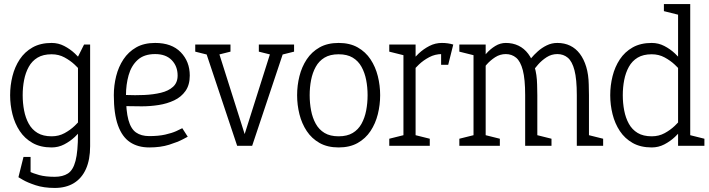

<svg xmlns="http://www.w3.org/2000/svg" viewBox="-20 -720 3503 948"><path d="M365 -440 425 -430V-70L365 -60ZM425 -70V2Q425 68 404.5 114Q384 160 345 184Q306 208 250 208V153Q290 153 315.5 136.5Q341 120 353 74Q365 28 365 -60ZM365 -440 395 -500H425V-430ZM393 -150 425 -140Q425 -140 416 -125Q407 -110 390 -88Q373 -66 349.5 -44Q326 -22 297 -7Q268 8 235 8V-47Q270 -47 298.5 -62.5Q327 -78 348.5 -98.5Q370 -119 381.5 -134.5Q393 -150 393 -150ZM393 -350Q393 -350 381.5 -365.5Q370 -381 348.5 -401Q327 -421 298.5 -436.5Q270 -452 235 -452V-508Q268 -508 297 -493Q326 -478 349.5 -456Q373 -434 390 -412Q407 -390 416 -375Q425 -360 425 -360ZM235 -452Q193 -452 165.5 -435.5Q138 -419 122 -390Q106 -361 99 -325Q92 -289 92 -250Q92 -211 99 -174.5Q106 -138 122 -109Q138 -80 165.5 -63.5Q193 -47 235 -47V8Q180 8 141 -14Q102 -36 77.5 -73Q53 -110 41.5 -156Q30 -202 30 -250Q30 -298 41.5 -344Q53 -390 77.5 -427Q102 -464 141 -486Q180 -508 235 -508ZM96 111Q105 116 124 126Q143 136 174 144.5Q205 153 251 153V208Q196 208 155.5 194.5Q115 181 93 168Q71 155 71 155ZM131 55V155H71L96 55Z M880 -87 907 -45Q907 -45 882.5 -32Q858 -19 815.5 -5.5Q773 8 717 8V-48Q763 -48 796 -55.5Q829 -63 850 -72.5Q871 -82 880 -87ZM542 -250H602Q602 -172 614 -128Q626 -84 651.5 -66Q677 -48 717 -48V8Q661 8 622 -18Q583 -44 562.5 -101Q542 -158 542 -250ZM746 -508Q828 -508 872.5 -462Q917 -416 917 -347Q917 -301 896 -271Q875 -241 840 -224.5Q805 -208 763.5 -201.5Q722 -195 680 -195L602 -196V-251Q647 -249 692 -251Q737 -253 774.5 -262Q812 -271 834.5 -291.5Q857 -312 857 -347Q857 -393 828 -423Q799 -453 746 -453Q691 -453 659.5 -424Q628 -395 615 -348.5Q602 -302 602 -250H542Q542 -298 553.5 -344Q565 -390 589.5 -427Q614 -464 652.5 -486Q691 -508 746 -508Z M1048 -500 1188 -58 1328 -500H1392L1225 0H1151L984 -500ZM1352 -445V-500H1432V-465ZM1024 -445 944 -465V-500H1024ZM1338 -445 1258 -465V-500H1338ZM1038 -445V-500H1118V-465Z M1447 -250Q1447 -298 1458.5 -344Q1470 -390 1494.5 -427Q1519 -464 1558 -486Q1597 -508 1652 -508Q1707 -508 1746 -486Q1785 -464 1809.5 -427Q1834 -390 1845.5 -344Q1857 -298 1857 -250Q1857 -202 1845.5 -156Q1834 -110 1809.5 -73Q1785 -36 1746 -14Q1707 8 1652 8Q1597 8 1558 -14Q1519 -36 1494.5 -73Q1470 -110 1458.5 -156Q1447 -202 1447 -250ZM1509 -250Q1509 -211 1516 -174.5Q1523 -138 1539 -109Q1555 -80 1582.5 -63.5Q1610 -47 1652 -47Q1694 -47 1721.5 -63.5Q1749 -80 1765 -109Q1781 -138 1788 -174.5Q1795 -211 1795 -250Q1795 -289 1788 -325Q1781 -361 1765 -390Q1749 -419 1721.5 -435.5Q1694 -452 1652 -452Q1610 -452 1582.5 -435.5Q1555 -419 1539 -390Q1523 -361 1516 -325Q1509 -289 1509 -250Z M2161 -453V-508ZM1972 -500H2032V0H1972ZM2201 -448Q2192 -450 2182 -451.5Q2172 -453 2161 -453V-508Q2177 -508 2191 -506Q2205 -504 2218 -500ZM2004 -350 1972 -360Q1972 -360 1981 -375Q1990 -390 2007 -412Q2024 -434 2047.5 -456Q2071 -478 2100 -493Q2129 -508 2162 -508V-453Q2128 -453 2099 -437.5Q2070 -422 2048.5 -401.5Q2027 -381 2015.5 -365.5Q2004 -350 2004 -350ZM1982 -445 1902 -465V-500H1982ZM1902 0V-35L1982 -55V0ZM2022 0V-55L2102 -35V0ZM2158 -400V-500H2218L2193 -400Z M2345 -350 2318 -360Q2318 -360 2325.5 -375Q2333 -390 2347.5 -412Q2362 -434 2381.5 -456Q2401 -478 2425.5 -493Q2450 -508 2478 -508V-453Q2449 -453 2425 -437.5Q2401 -422 2383 -401.5Q2365 -381 2355 -365.5Q2345 -350 2345 -350ZM2573 -250Q2573 -329 2561.5 -373Q2550 -417 2528.5 -435Q2507 -453 2477 -453V-508Q2512 -508 2540 -494.5Q2568 -481 2588 -454.5Q2608 -428 2619.5 -390Q2631 -352 2632 -302L2633 -250ZM2599 -350 2572 -390Q2572 -390 2579.5 -402Q2587 -414 2601.5 -431.5Q2616 -449 2635.5 -466.5Q2655 -484 2679.5 -496Q2704 -508 2732 -508V-453Q2703 -453 2679 -437.5Q2655 -422 2637 -401.5Q2619 -381 2609 -365.5Q2599 -350 2599 -350ZM2318 0V-500H2378V0ZM2573 0V-250H2633V0ZM2828 0V-250H2888V0ZM2828 -250Q2828 -329 2816.5 -373Q2805 -417 2783.5 -435Q2762 -453 2732 -453V-508Q2767 -508 2795 -494.5Q2823 -481 2843 -454.5Q2863 -428 2874.5 -390Q2886 -352 2887 -302L2888 -250ZM2248 0V-35L2328 -55V0ZM2368 0V-55L2448 -35V0ZM2878 0V-55L2958 -35V0ZM2328 -445 2248 -465V-500H2328ZM2623 0V-55L2703 -35V0Z M3328 -60V-700H3388V-70ZM3328 -60 3388 -70V0H3328ZM3356 -150 3388 -140Q3388 -140 3379 -125Q3370 -110 3353 -88Q3336 -66 3312.5 -44Q3289 -22 3260 -7Q3231 8 3198 8V-47Q3233 -47 3261.5 -62.5Q3290 -78 3311.5 -98.5Q3333 -119 3344.5 -134.5Q3356 -150 3356 -150ZM3356 -350Q3356 -350 3344.5 -365.5Q3333 -381 3311.5 -401Q3290 -421 3261.5 -436.5Q3233 -452 3198 -452V-508Q3231 -508 3260 -493Q3289 -478 3312.5 -456Q3336 -434 3353 -412Q3370 -390 3379 -375Q3388 -360 3388 -360ZM3198 -452Q3156 -452 3128.5 -435.5Q3101 -419 3085 -390Q3069 -361 3062 -325Q3055 -289 3055 -250Q3055 -211 3062 -174.5Q3069 -138 3085 -109Q3101 -80 3128.5 -63.5Q3156 -47 3198 -47V8Q3143 8 3104 -14Q3065 -36 3040.5 -73Q3016 -110 3004.5 -156Q2993 -202 2993 -250Q2993 -298 3004.5 -344Q3016 -390 3040.5 -427Q3065 -464 3104 -486Q3143 -508 3198 -508ZM3258 -700H3338V-645L3258 -665ZM3378 0V-55L3458 -35V0Z"/></svg>

Font: Epunda Slab Light
Style: Regular
Weight: 300
Designer: Simon Atzbach
Foundry: typofactur
Version: Version 1.102